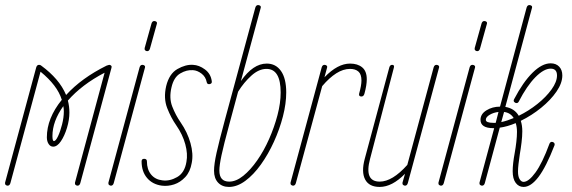

<svg xmlns="http://www.w3.org/2000/svg" viewBox="-21 -733 2260 758"><path d="M9 0Q5 0 1.5 -3Q-2 -6 -1 -12L122 -467Q125 -477 133 -477Q135 -477 137 -476.5Q139 -476 143 -473Q177 -448 201.5 -419.5Q226 -391 240 -358Q301 -425 400 -474Q408 -477 410 -477Q415 -477 418 -473.5Q421 -470 419 -465L296 -10Q293 0 285 0Q281 0 277.5 -3Q274 -6 275 -12L392 -446Q302 -399 247 -336Q253 -313 253 -289Q253 -260 243.5 -228.5Q234 -197 219.5 -175.5Q205 -154 189 -154Q178 -154 171 -164.5Q164 -175 164 -191Q164 -266 223 -339Q214 -368 193 -395.5Q172 -423 139 -450L20 -10Q17 0 9 0ZM186 -196Q186 -176 192 -176Q199 -176 208 -195Q217 -214 224 -241.5Q231 -269 231 -293Q231 -304 229 -314Q186 -254 186 -196Z M560 -531Q556 -531 552.5 -534Q549 -537 550 -543L577 -640Q580 -650 588 -650Q593 -650 596.5 -647Q600 -644 598 -638L571 -541Q568 -531 560 -531ZM417 0Q413 0 409.5 -3Q406 -6 407 -12L530 -467Q533 -477 541 -477Q546 -477 549.5 -474Q553 -471 551 -465L428 -10Q425 0 417 0Z M618 0Q581 -5 559.5 -30.5Q538 -56 538 -96Q538 -106 548 -106Q559 -106 559 -96Q559 -64 575.5 -44Q592 -24 620 -21Q649 -17 678.5 -34Q708 -51 715 -94Q721 -125 710.5 -163.5Q700 -202 675 -238Q654 -268 639 -306.5Q624 -345 635 -393Q647 -442 679.5 -460.5Q712 -479 741 -477Q765 -476 788 -459Q811 -442 815 -413Q817 -403 807 -401Q797 -399 795 -409Q791 -430 774.5 -442.5Q758 -455 741 -456Q716 -458 690.5 -443Q665 -428 656 -388Q646 -346 659 -312.5Q672 -279 692 -250Q719 -211 731 -168Q743 -125 736 -90Q730 -55 710.5 -34Q691 -13 666.5 -5Q642 3 618 0Z M883 5Q856 5 840 -12Q824 -29 824 -59Q824 -85 834 -130Q844 -175 868 -264L987 -703Q990 -713 998 -713Q1003 -713 1006.5 -710Q1010 -707 1008 -701L930 -413Q978 -482 1032 -482Q1068 -482 1088.5 -452.5Q1109 -423 1109 -368Q1109 -324 1096 -273.5Q1083 -223 1060.5 -173.5Q1038 -124 1009 -83.5Q980 -43 947.5 -19Q915 5 883 5ZM845 -60Q845 -16 884 -16Q911 -16 939.5 -39Q968 -62 994.5 -100Q1021 -138 1041.5 -184.5Q1062 -231 1074.5 -278.5Q1087 -326 1087 -368Q1087 -461 1031 -461Q1001 -461 971.5 -434.5Q942 -408 919 -371L884 -241Q862 -160 853.5 -120Q845 -80 845 -60Z M1136 0Q1132 0 1128.5 -3Q1125 -6 1126 -12L1249 -467Q1252 -477 1260 -477Q1265 -477 1268.5 -474Q1272 -471 1270 -465L1260 -428Q1312 -482 1361 -482Q1391 -482 1409 -467Q1427 -452 1427 -420Q1427 -397 1418 -364Q1415 -352 1406 -352Q1394 -352 1397 -364Q1406 -396 1406 -415Q1406 -440 1394 -450.5Q1382 -461 1361 -461Q1334 -461 1306.5 -443.5Q1279 -426 1251 -393L1147 -10Q1144 0 1136 0Z M1478 5Q1436 5 1420.5 -24.5Q1405 -54 1419 -106L1516 -467Q1519 -477 1527 -477Q1537 -477 1534 -466L1440 -106Q1416 -16 1478 -16Q1528 -16 1587 -82L1691 -467Q1694 -477 1702 -477Q1707 -477 1710.5 -474Q1714 -471 1712 -465L1589 -10Q1586 0 1578 0Q1574 0 1570.5 -3Q1567 -6 1568 -12L1578 -47Q1527 5 1478 5Z M1863 -531Q1859 -531 1855.5 -534Q1852 -537 1853 -543L1880 -640Q1883 -650 1891 -650Q1896 -650 1899.5 -647Q1903 -644 1901 -638L1874 -541Q1871 -531 1863 -531ZM1720 0Q1716 0 1712.5 -3Q1709 -6 1710 -12L1833 -467Q1836 -477 1844 -477Q1849 -477 1852.5 -474Q1856 -471 1854 -465L1731 -10Q1728 0 1720 0Z M1882 0Q1878 0 1874.5 -3Q1871 -6 1872 -12L1930 -227H1927Q1876 -227 1876 -260Q1876 -283 1899.5 -297.5Q1923 -312 1953 -312L2058 -703Q2061 -713 2069 -713Q2074 -713 2077.5 -710Q2081 -707 2079 -701L1974 -311Q2010 -305 2027 -276Q2066 -295 2100.5 -322.5Q2135 -350 2156.5 -380Q2178 -410 2178 -435Q2178 -462 2153 -462Q2126 -462 2092.5 -428Q2059 -394 2027 -332Q2024 -326 2018 -326Q2013 -326 2009 -330.5Q2005 -335 2009 -342Q2044 -409 2081.5 -446Q2119 -483 2153 -483Q2174 -483 2186.5 -470Q2199 -457 2199 -435Q2199 -405 2176 -371.5Q2153 -338 2115.5 -307.5Q2078 -277 2035 -256Q2041 -238 2041 -215Q2041 -195 2038 -170.5Q2035 -146 2031 -123Q2028 -103 2026 -85.5Q2024 -68 2024 -56Q2024 -36 2030.5 -25.5Q2037 -15 2046 -15Q2066 -15 2093 -52Q2120 -89 2148 -165Q2151 -173 2158 -173Q2163 -173 2166.5 -169Q2170 -165 2168 -159Q2135 -74 2105 -34.5Q2075 5 2046 5Q2027 5 2015 -11Q2003 -27 2003 -57Q2003 -86 2011 -129Q2015 -151 2017.5 -173Q2020 -195 2020 -212Q2020 -232 2015 -247Q1982 -233 1952 -229L1893 -10Q1890 0 1882 0ZM1897 -260Q1897 -248 1927 -248Q1931 -248 1936 -248L1947 -291Q1928 -289 1912.5 -280Q1897 -271 1897 -260ZM1969 -291 1958 -251Q1981 -256 2007 -267Q1994 -288 1969 -291Z"/></svg>

Font: Zen Loop
Style: Italic
Weight: 400
Italic angle: -15°
Designer: Yoshimichi Ohira
Foundry: A-1 Corp ZenFonts
Version: Version 1.000; ttfautohint (v1.8.3)